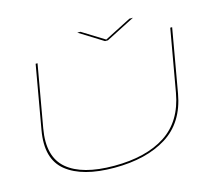

<svg xmlns="http://www.w3.org/2000/svg" viewBox="-109 -927 1252 1076"><g transform="rotate(-15 517.5 -389.0)"><path d="M429 3.5Q244 3.5 151.5 -70.5Q59 -144.5 87.5 -306L152 -674H163L99.5 -313.5Q71.5 -154.5 158.5 -81Q245.5 -7.5 430.5 -7.5Q615.5 -7.5 728.5 -81Q841.5 -154.5 869.5 -313.5L933 -674H944L879.5 -306Q851 -144.5 732.5 -70.5Q614 3.5 429 3.5ZM560.5 -696 422.5 -782H441L569.5 -702.5L725 -782H745.5L577.5 -696Z"/></g></svg>

Font: Anybody UltraExpanded Thin
Style: Italic
Weight: 100
Width: 9
Italic angle: -10°
Designer: Tyler Finck
Foundry: Etcetera Type Company
Version: Version 1.010; ttfautohint (v1.8.3) -l 8 -r 50 -G 200 -x 14 